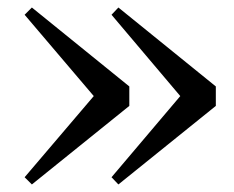

<svg xmlns="http://www.w3.org/2000/svg" viewBox="-20 -533 616 506"><path d="M64 -513.2 320.8 -305.2V-253.9L64 -46.9L44.9 -65.9L227.1 -279.8L44.9 -494.1ZM292 -513.2 548.8 -305.2V-253.9L292 -46.9L273.9 -65.9L455.1 -279.8L273.9 -494.1Z"/></svg>

Font: Dream Han Serif CN W16
Style: Regular
Weight: 625
Designer: Adobe
Foundry: Pal3love
Version: Version 3.00; Sans 2.004; Serif 2.001